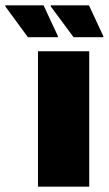

<svg xmlns="http://www.w3.org/2000/svg" viewBox="-103 -703 409 723"><path d="M40 0V-510H233V0ZM286 -563H174L88 -679V-683H232L286 -567ZM115 -563H2L-83 -679V-683H61L115 -567Z"/></svg>

Font: Saira SemiCondensed Black
Style: Regular
Weight: 900
Width: 4
Designer: Hector Gatti with collaboration of the Omnibus-Type team
Foundry: Omnibus-Type
Version: Version 1.101